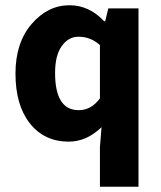

<svg xmlns="http://www.w3.org/2000/svg" viewBox="-20 -528 613 732"><path d="M361 184V33L367 -43Q310 12 242 12Q149 12 94 -57.5Q39 -127 39 -248Q39 -365 100.5 -436.5Q162 -508 245 -508Q320 -508 377 -447H381L393 -496H508V184ZM280 -108Q328 -108 361 -153V-356Q326 -388 279 -388Q241 -388 215.5 -352.5Q190 -317 190 -250Q190 -108 280 -108Z"/></svg>

Font: Toshiba Sans
Style: Bold
Weight: 700
Designer: Paul D. Hunt
Foundry: Toshiba Corporation
Version: Version 2.020;PS 2.0;hotconv 1.0.86;makeotf.lib2.5.63406